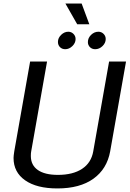

<svg xmlns="http://www.w3.org/2000/svg" viewBox="-20 -1045 727 1077"><path d="M56 -159Q56 -170 60 -196L149 -700H244L155 -196Q153 -187 153 -170Q153 -119 192 -91.5Q231 -64 305 -64Q389 -64 440.5 -98Q492 -132 503 -196L592 -700H687L598 -196Q580 -97 504 -42.5Q428 12 302 12Q186 12 121 -33.5Q56 -79 56 -159ZM347 -1025H438L481 -909H413ZM305 -810Q305 -832 323 -849.5Q341 -867 363 -867Q380 -867 392 -855Q404 -843 404 -826Q404 -804 386 -786.5Q368 -769 346 -769Q328 -769 316.5 -780.5Q305 -792 305 -810ZM473 -809Q473 -832 491 -849.5Q509 -867 532 -867Q549 -867 561 -855Q573 -843 573 -826Q573 -804 555 -786.5Q537 -769 514 -769Q496 -769 484.5 -780.5Q473 -792 473 -809Z"/></svg>

Font: KoHo Medium
Style: Italic
Weight: 500
Italic angle: -10°
Designer: Cadson Demak & Katatrad Team
Foundry: Cadson Demak Co.,Ltd.
Version: Version 1.000